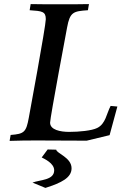

<svg xmlns="http://www.w3.org/2000/svg" viewBox="-20 -688 641 939"><path d="M27 1C80 -1 116 -1 170 -1C237 -1 338 0 404 0L516 -27C528 -72 540 -114 554 -167L521 -170C501 -133 497 -82 455 -62C429 -49 368 -43 318 -43C275 -43 225 -53 225 -88C225 -113 308 -553 308 -553C322 -630 339 -633 410 -638L415 -668C374 -667 324 -667 277 -667C224 -667 174 -667 130 -668L125 -638C186 -634 204 -632 204 -594C204 -561 121 -113 121 -113C108 -42 99 -33 32 -28ZM139 205 202 231C281 206 330 181 330 135C330 82 256 62 255 44L213 43L184 82C197 89 245 110 245 145C245 194 175 191 139 205Z"/></svg>

Font: KpRoman
Style: SemiboldItalic
Weight: 600
Italic angle: -11°
Version: Version 0.66